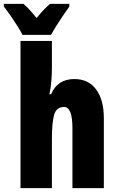

<svg xmlns="http://www.w3.org/2000/svg" viewBox="-56 -971 605 991"><path d="M211.9 -759.8V-621.1Q211.9 -586.9 209 -552.5Q206.1 -518.1 199.2 -484.9H208Q240.7 -563 328.1 -563Q399.9 -563 439.9 -509.8Q480 -456.5 480 -359.9V0H317.9V-308.1Q317.9 -418.9 274.9 -418.9Q235.4 -418.9 223.6 -378.9Q211.9 -338.9 211.9 -252.9V0H49.8V-759.8ZM60.1 -791Q51.8 -808.6 33.7 -836.9Q15.6 -865.2 -3.7 -893.1Q-22.9 -920.9 -36.1 -937V-951.2H64.9Q93.8 -926.8 132.8 -877.9Q172.4 -926.8 202.6 -951.2H301.8V-937Q288.1 -918 269.8 -891.1Q251.5 -864.3 234.6 -837.4Q217.8 -810.5 207 -791Z"/></svg>

Font: Open Sans Condensed ExtraBold
Style: Regular
Weight: 800
Width: 3
Designer: Monotype Design Team
Foundry: Monotype Imaging Inc.
Version: Version 3.000; ttfautohint (v1.8.4)